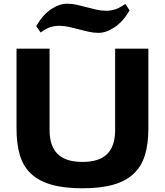

<svg xmlns="http://www.w3.org/2000/svg" viewBox="-20 -1004 887 1034"><path d="M175 -863Q210 -924 254.5 -954Q299 -984 341 -984Q369 -984 395 -978Q421 -972 447 -965Q473 -958 499 -952Q525 -946 552 -946Q577 -946 600.5 -953.5Q624 -961 655 -983L678 -948Q643 -888 597.5 -857.5Q552 -827 511 -827Q484 -827 457.5 -833Q431 -839 404.5 -846Q378 -853 352 -859Q326 -865 300 -865Q275 -865 251.5 -858Q228 -851 199 -829ZM424 10Q325 10 257 -9.5Q189 -29 147 -68.5Q105 -108 87 -168.5Q69 -229 69 -311V-742H247V-303Q247 -218 290 -175Q333 -132 424 -132Q515 -132 557.5 -175Q600 -218 600 -303V-742H779V-311Q779 -229 760.5 -168.5Q742 -108 700 -68.5Q658 -29 590.5 -9.5Q523 10 424 10Z"/></svg>

Font: Encode Sans Wide
Style: Bold
Weight: 700
Designer: Pablo Impallari, Andres Torresi
Foundry: Pablo Impallari, Andres Torresi
Version: Version 1.000; ttfautohint (v1.00) -l 8 -r 50 -G 200 -x 14 -